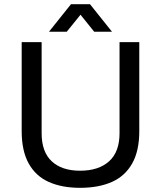

<svg xmlns="http://www.w3.org/2000/svg" viewBox="-20 -888 771 920"><path d="M363.8 12Q276.5 12 213.8 -16.1Q151.1 -44.2 117.5 -104.6Q83.9 -165 83.9 -259.5V-686H179.5V-249.7Q179.5 -160.2 227.9 -115.1Q276.3 -70 363.8 -70Q452.6 -70 502.7 -115.1Q552.8 -160.2 552.8 -249.7V-686H647.4V-259.5Q647.4 -165 613.3 -104.6Q579.2 -44.2 515.9 -16.1Q452.5 12 363.8 12ZM214.7 -736 320.2 -868H411.1L516.6 -736H431.3L343.6 -845.1L387.7 -844.6L299.9 -736Z"/></svg>

Font: Archivo SemiBold
Style: Regular
Weight: 600
Designer: Hector Gatti
Foundry: Omnibus-Type
Version: Version 2.001